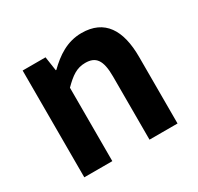

<svg xmlns="http://www.w3.org/2000/svg" viewBox="-128 -723 897 872"><g transform="rotate(-30 320.5 -287.0)"><path d="M79 0H226V-385C267 -426 297 -448 342 -448C397 -448 421 -418 421 -331V0H568V-349C568 -490 516 -574 395 -574C319 -574 262 -534 213 -486H210L199 -560H79Z"/></g></svg>

Font: Noto Sans CJK SC
Style: Bold
Weight: 700
Designer: Ryoko NISHIZUKA 西塚涼子 (kana, bopomofo & ideographs); Paul D. Hunt (Latin, Greek & Cyrillic); Sandoll Communications 산돌커뮤니
Foundry: Adobe
Version: Version 2.004;hotconv 1.0.118;makeotfexe 2.5.65603